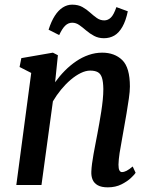

<svg xmlns="http://www.w3.org/2000/svg" viewBox="-20 -794 648 824"><path d="M216.5 -441Q235.5 -467.5 258.2 -490.5Q281 -513.5 306.8 -531Q332.5 -548.5 360.8 -558.2Q389 -568 418.5 -568Q472 -568 504.8 -536Q537.5 -504 537.5 -422.5Q537.5 -402 533 -371Q528.5 -340 523 -307Q517.5 -274 512.5 -247Q508.5 -222 503 -193.2Q497.5 -164.5 493.2 -136.8Q489 -109 488.5 -87.5Q488.5 -70 492.5 -62.8Q496.5 -55.5 503 -55.5Q512.5 -55.5 523.2 -61Q534 -66.5 549.5 -79.5L562 -52.5Q558.5 -46 542.5 -30.8Q526.5 -15.5 501.2 -2.8Q476 10 442.5 10Q415.5 10 399.8 1.2Q384 -7.5 377.5 -22.8Q371 -38 372 -58Q372.5 -72.5 375 -91.8Q377.5 -111 381.5 -133Q385.5 -155 389.8 -177.2Q394 -199.5 398 -220Q402 -241 406.2 -265Q410.5 -289 414.5 -314.8Q418.5 -340.5 421 -365.2Q423.5 -390 423.5 -412Q423 -443.5 417.5 -460.5Q412 -477.5 399.8 -484.2Q387.5 -491 367 -491Q348 -491 326.5 -480.5Q305 -470 283.5 -451.8Q262 -433.5 242.2 -409.5Q222.5 -385.5 207 -359L158 0H50L114 -481L64 -506.5L71.5 -544.5L207 -568L228.5 -557ZM188.5 -666.5Q200 -702.5 215.2 -726.2Q230.5 -750 249.5 -762Q268.5 -774 289.5 -774Q315.5 -774 333.8 -763.8Q352 -753.5 366.5 -740.2Q381 -727 395.5 -716.8Q410 -706.5 427.5 -706.5Q443.5 -706.5 456 -718.8Q468.5 -731 479.5 -763.5L528.5 -745.5Q520 -704.5 505.2 -678.8Q490.5 -653 470.8 -641.5Q451 -630 426 -630Q402.5 -630 383.8 -640Q365 -650 349.8 -663.2Q334.5 -676.5 320.2 -686.5Q306 -696.5 290 -696.5Q273 -696.5 260 -684Q247 -671.5 234 -643.5Z"/></svg>

Font: Merriweather Light 18pt Medium
Style: Italic
Weight: 500
Italic angle: -7.8°
Version: Version 2.101